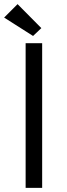

<svg xmlns="http://www.w3.org/2000/svg" viewBox="-22 -909 326 929"><path d="M102 -700H182V0H102ZM-2 -824 63 -889 178 -773 138 -735Z"/></svg>

Font: Tilda Sans
Style: Regular
Weight: 400
Designer: ParaType Ltd
Foundry: ParaType Ltd
Version: Version 1.002W